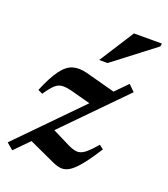

<svg xmlns="http://www.w3.org/2000/svg" viewBox="-137 -760 753 862"><g transform="rotate(20 239.5 -329.5)"><path d="M-10.5 -16.5 274 -307 190 -329.5Q156 -339 135.8 -338.2Q115.5 -337.5 99 -322.5Q82.5 -307.5 60.5 -274.5L38.5 -285Q67 -353.5 93 -388.5Q119 -423.5 148.2 -432.2Q177.5 -441 216.5 -431L358 -393L414.5 -450.5L444 -421.5L167.5 -139.5L250 -98.5Q276 -85.5 294.5 -84.2Q313 -83 332.8 -98Q352.5 -113 382 -148L402 -133Q366 -76.5 340 -44.8Q314 -13 293.5 -0.5Q273 12 254.2 10.5Q235.5 9 213.5 -1L88 -58.5L21 10ZM249 -504.5 355 -670H488.5L486 -655.5L289 -504.5Z"/></g></svg>

Font: Newsreader Text SemiBold
Style: Italic
Weight: 600
Italic angle: -17°
Designer: Hugues Gentile
Foundry: Production Type
Version: Version 1.001